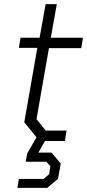

<svg xmlns="http://www.w3.org/2000/svg" viewBox="-20 -680 422 926"><path d="M216 -448 156 -105 201 -50H301L293 0H197L165 56H229L273 109L260 182L208 226H64L71 183H190L217 160L223 122L204 100H104L111 61L156 -18L97 -90L160 -449H71L79 -498H171L200 -660H254L225 -498H380L372 -448Z"/></svg>

Font: Chakra Petch Light
Style: Italic
Weight: 300
Italic angle: -10°
Designer: Katatrad Aksorn Co.,Ltd.
Foundry: Cadson Demak Co.,Ltd.
Version: Version 1.000; ttfautohint (v1.6)